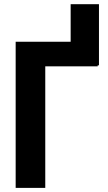

<svg xmlns="http://www.w3.org/2000/svg" viewBox="-20 -914 527 934"><path d="M461.4 -596.2H455.1V-591.3H200.2V0H56.2V-710.9H323.7V-893.6H461.4Z"/></svg>

Font: MAUL Condensed Bold
Style: Condensed Bold
Weight: 700
Designer: MAUL
Version: Version 1.0; 2020; ttfautohint (v1.8.3)